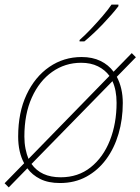

<svg xmlns="http://www.w3.org/2000/svg" viewBox="-24 -786 611 835"><path d="M14 29 -4 11 81 -76Q68 -100 61.5 -129Q55 -158 55 -192Q55 -297 91.5 -374.5Q128 -452 190.5 -495Q253 -538 331 -538Q378 -538 413 -521Q448 -504 470 -474L549 -555L567 -537L484 -452Q510 -403 510 -338Q510 -267 491.5 -204Q473 -141 437.5 -93Q402 -45 351.5 -17.5Q301 10 237 10Q186 10 151 -7.5Q116 -25 95 -54ZM452 -456Q433 -482 402 -497.5Q371 -513 329 -513Q259 -513 203 -473.5Q147 -434 114.5 -362Q82 -290 82 -192Q82 -164 87 -139Q92 -114 100 -95ZM240 -15Q316 -15 370.5 -58.5Q425 -102 454 -175.5Q483 -249 483 -339Q483 -394 465 -433L113 -73Q154 -15 240 -15ZM322 -612Q345 -632 371.5 -660Q398 -688 422.5 -716.5Q447 -745 461 -766H491V-759Q465 -725 424 -682Q383 -639 343 -606H322Z"/></svg>

Font: Noto Sans Thin
Style: Italic
Weight: 100
Italic angle: -12°
Designer: Monotype Design Team
Foundry: Monotype Imaging Inc.
Version: Version 2.013; ttfautohint (v1.8.4.7-5d5b)